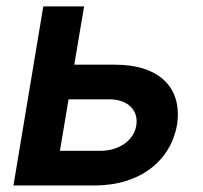

<svg xmlns="http://www.w3.org/2000/svg" viewBox="-20 -565 617 585"><path d="M21 0H269.2C408 0 500.4 -76.7 519.2 -183.9C536.6 -294 469.5 -367.9 330.6 -367.9H206.3L236.2 -545.5H111.9ZM162.6 -105.5 188.9 -262.4H313.2C368.3 -262.4 403.1 -229.8 395.2 -182.2C387.8 -137.1 342.7 -105.5 286.2 -105.5Z"/></svg>

Font: Margiela Sans Semi Bold
Style: Italic
Weight: 600
Italic angle: -9.39999°
Designer: Stefan Endress, Andreas Faust
Version: Version 1.100;FEAKit 1.0